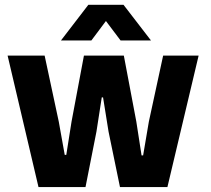

<svg xmlns="http://www.w3.org/2000/svg" viewBox="-20 -763 862 783"><path d="M137 0 11 -536.3H162L219.7 -266.7L244 -131.3H250.3L271.7 -266.7L322.3 -536.3H485L536 -266.7L557.3 -129.3H563.7L587 -266.7L645.3 -536.3H790L662.7 0H469.3L422.7 -226L400.3 -365.7H395L373.3 -226L328.7 0ZM228.7 -598.1 340.3 -743.4H483.7L595.6 -598.1H471.6L412 -677.3L352.7 -598.1Z"/></svg>

Font: Mona Sans ExtraLight
Style: Regular
Weight: 200
Designer: Deni Anggara
Foundry: GitHub
Version: Version 2.000